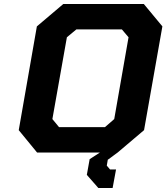

<svg xmlns="http://www.w3.org/2000/svg" viewBox="-20 -757 826 953"><path d="M164 0 73 -111 163 -626 294 -737H694L786 -626L695 -111L564 0L515 36L510 65L526 84H556L539 176H468L411 111L425 33L476 0ZM273 -126H501L547 -166L618 -572L585 -611H359L312 -572L240 -166Z"/></svg>

Font: Tomorrow SemiBold
Style: Italic
Weight: 600
Italic angle: -10°
Designer: Tony de Marco, Monica Rizzolli
Foundry: Just in Type
Version: Version 2.002